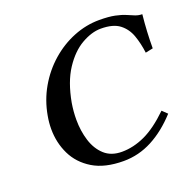

<svg xmlns="http://www.w3.org/2000/svg" viewBox="-120 -779 913 910"><g transform="rotate(-20 337.0 -324.0)"><path d="M354 10Q259 10 199 -26.5Q139 -63 110.5 -122Q82 -181 82 -250Q82 -282 88 -315Q101 -389 137 -451.5Q173 -514 226 -560.5Q279 -607 342.5 -632.5Q406 -658 472 -658Q520 -658 551 -651.5Q582 -645 602.5 -636Q623 -627 639.5 -620.5Q656 -614 674 -614Q665 -527 665 -445L627 -437Q621 -485 606.5 -526Q592 -567 559.5 -592Q527 -617 465 -617Q419 -617 367.5 -587.5Q316 -558 275 -495.5Q234 -433 216 -334Q209 -292 209 -251Q209 -194 224.5 -144.5Q240 -95 273.5 -64.5Q307 -34 361 -34Q419 -34 477.5 -61Q536 -88 603 -153L628 -129Q567 -62 498.5 -26Q430 10 354 10Z"/></g></svg>

Font: Libertinus Serif Semibold Italic
Style: Regular
Weight: 600
Italic angle: -11.5°
Designer: Philipp H. Poll, Khaled Hosny
Foundry: Caleb Maclennan
Version: Version 7.051;RELEASE